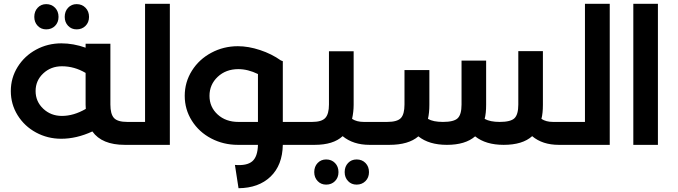

<svg xmlns="http://www.w3.org/2000/svg" viewBox="-20 -765 3581 1014"><path d="M224.1 -609.9Q196.8 -609.9 179 -628.7Q161.1 -647.5 161.1 -675.8Q161.1 -705.1 179 -724.1Q196.8 -743.2 224.1 -743.2Q252.4 -743.2 270.8 -724.1Q289.1 -705.1 289.1 -675.8Q289.1 -647 270.8 -628.4Q252.4 -609.9 224.1 -609.9ZM384.8 -609.9Q357.4 -609.9 339.6 -628.7Q321.8 -647.5 321.8 -675.8Q321.8 -705.1 339.6 -724.1Q357.4 -743.2 384.8 -743.2Q413.1 -743.2 431.6 -724.1Q450.2 -705.1 450.2 -675.8Q450.2 -647 431.6 -628.4Q413.1 -609.9 384.8 -609.9ZM668 -121.1Q688 -121.1 688 -61Q688 0 668 0H639.2Q518.1 0 467.8 -70.8Q384.3 -32.2 303.2 -32.2Q231.4 -32.2 170.4 -65.2Q109.4 -98.1 73.2 -156.2Q37.1 -214.4 37.1 -284.2Q37.1 -353.5 73.2 -411.6Q109.4 -469.7 170.7 -502.9Q231.9 -536.1 304.2 -536.1Q367.2 -536.1 432.1 -513.2V-534.2H563V-212.9Q563 -162.6 582 -141.8Q601.1 -121.1 651.9 -121.1ZM307.1 -152.8Q369.1 -152.8 433.1 -189.9Q432.1 -196.8 432.1 -211.9V-379.9Q372.6 -415 307.1 -415Q248.5 -415 208.3 -377.2Q168 -339.4 168 -284.2Q168 -229 208.3 -190.9Q248.5 -152.8 307.1 -152.8Z M746.1 -745.1H877V0H668Q647.9 0 647.9 -61Q647.9 -121.1 668 -121.1H746.1Z M1583.5 -121.1Q1603.5 -121.1 1603.5 -61Q1603.5 0 1583.5 0H1473.6Q1471.7 107.4 1408.9 167.7Q1346.2 228 1239.7 229L1220.7 106Q1283.7 111.3 1312.3 86.9Q1340.8 62.5 1342.3 0H1236.3Q1160.2 0 1095.7 -33.7Q1031.2 -67.4 993.4 -127.2Q955.6 -187 955.6 -258.8Q955.6 -331.1 993.4 -391.4Q1031.2 -451.7 1095.9 -486.3Q1160.6 -521 1236.3 -521Q1292 -521 1353.3 -500.7Q1414.6 -480.5 1463.4 -445.8L1473.6 -441.9V-121.1ZM1086.4 -258.8Q1086.4 -199.7 1129.4 -160.4Q1172.4 -121.1 1238.8 -121.1H1342.3V-374Q1289.1 -399.9 1238.8 -399.9Q1172.9 -399.9 1129.6 -359.1Q1086.4 -318.4 1086.4 -258.8Z M1985.4 -121.1Q2005.4 -121.1 2005.4 -61Q2005.4 0 1985.4 0H1931.6Q1845.2 0 1789.6 -45.9Q1740.2 0 1641.6 0H1583.5Q1563.5 0 1563.5 -61Q1563.5 -121.1 1583.5 -121.1H1628.4Q1678.7 -121.1 1698 -142.1Q1717.3 -163.1 1717.3 -212.9V-494.1H1847.7V-211.9Q1847.7 -174.8 1839.4 -137.2Q1863.8 -121.1 1901.4 -121.1ZM1702.6 77.1Q1731 77.1 1749.3 95.9Q1767.6 114.7 1767.6 144Q1767.6 172.9 1749.3 191.4Q1731 210 1702.6 210Q1675.3 210 1657.5 191.2Q1639.6 172.4 1639.6 144Q1639.6 114.7 1657.5 95.9Q1675.3 77.1 1702.6 77.1ZM1863.3 77.1Q1892.1 77.1 1910.4 95.9Q1928.7 114.7 1928.7 144Q1928.7 172.9 1910.2 191.4Q1891.6 210 1863.3 210Q1835.9 210 1818.1 191.2Q1800.3 172.4 1800.3 144Q1800.3 114.7 1818.1 95.9Q1835.9 77.1 1863.3 77.1Z M2991.2 -121.1Q3011.2 -121.1 3011.2 -61Q3011.2 0 2991.2 0H2931.2Q2844.7 0 2790.5 -45.9Q2739.7 0 2640.1 0Q2545.4 0 2489.3 -44.9Q2437.5 0 2340.3 0Q2245.6 0 2189.5 -44.9Q2137.7 0 2036.1 0H1985.4Q1965.3 0 1965.3 -61Q1965.3 -121.1 1985.4 -121.1H2024.4Q2078.1 -121.1 2097.2 -141.6Q2116.2 -162.1 2116.2 -212.9V-395H2247.6V-211.9Q2247.6 -169.9 2240.2 -137.2Q2267.6 -121.1 2319.3 -121.1Q2377 -121.1 2397.2 -140.6Q2417.5 -160.2 2417.5 -212.9V-444.8H2547.4V-211.9Q2547.4 -166.5 2539.6 -137.2Q2568.4 -121.1 2619.1 -121.1Q2676.8 -121.1 2697 -140.6Q2717.3 -160.2 2717.3 -212.9V-495.1H2847.2V-211.9Q2847.2 -166.5 2839.4 -137.2Q2863.8 -121.1 2900.4 -121.1Z M3069.3 -745.1H3200.2V0H2991.2Q2971.2 0 2971.2 -61Q2971.2 -121.1 2991.2 -121.1H3069.3Z M3324.7 0V-745.1H3454.6V0Z"/></svg>

Font: Montserrat-Arabic Medium
Style: Regular
Weight: 500
Designer: Mohamed Gaber
Foundry: Kief Type Foundry
Version: Version 5.008;PS 005.008;hotconv 1.0.88;makeotf.lib2.5.64775